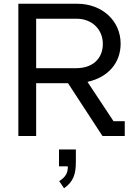

<svg xmlns="http://www.w3.org/2000/svg" viewBox="-20 -726 719 1025"><path d="M447 -289C557 -313 624 -390 624 -493C624 -615 525 -706 392 -706H78V0H173V-282H343L527 0H646V-79H586ZM173 -626H389C472 -626 529 -568 529 -492C529 -413 475 -362 386 -362H173ZM342 162C343 196 331 219 296 241L322 279C373 243 385 203 385 136V72H295V162Z"/></svg>

Font: Alpha Lyrae Medium
Style: Regular
Weight: 500
Designer: Nikolay Petroussenko, Plamen Motev
Foundry: Fontfabric LLC
Version: Version 1.000;hotconv 1.0.109;makeotfexe 2.5.65596